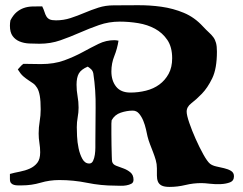

<svg xmlns="http://www.w3.org/2000/svg" viewBox="-20 -718 956 755"><path d="M146 -693Q152 -681 155 -671Q158 -661 162.5 -653.5Q167 -646 175 -642Q183 -638 200 -638Q230 -638 257.5 -647Q285 -656 312 -667.5Q339 -679 367 -688Q395 -697 427 -697Q472 -697 520 -697.5Q568 -698 614.5 -691.5Q661 -685 703 -667.5Q745 -650 778 -614Q791 -600 801.5 -590.5Q812 -581 819 -571.5Q826 -562 829.5 -549Q833 -536 833 -515Q833 -448 814.5 -410Q796 -372 773.5 -349Q751 -326 732.5 -312Q714 -298 714 -279Q714 -265 724.5 -234.5Q735 -204 749.5 -171.5Q764 -139 779.5 -111Q795 -83 806 -74Q815 -67 830.5 -63.5Q846 -60 861.5 -56.5Q877 -53 888.5 -46Q900 -39 900 -25Q900 -7 884.5 -1Q869 5 848 6Q827 7 805.5 4.5Q784 2 772 2Q740 2 709 9.5Q678 17 647 17Q626 17 615.5 11.5Q605 6 601 -4Q597 -14 597 -27.5Q597 -41 597 -56Q597 -73 592.5 -88.5Q588 -104 582 -119.5Q576 -135 570 -150.5Q564 -166 560 -182Q558 -192 554 -209.5Q550 -227 543.5 -243Q537 -259 527 -271Q517 -283 502 -283Q479 -283 455 -275Q431 -267 419 -245Q418 -238 418 -232Q418 -226 418 -219Q418 -213 418 -191.5Q418 -170 418.5 -147Q419 -124 419.5 -104.5Q420 -85 421 -82Q424 -71 437.5 -66Q451 -61 466 -55.5Q481 -50 493 -40Q505 -30 505 -11Q505 0 496.5 4.5Q488 9 476.5 11Q465 13 452.5 12.5Q440 12 433 12Q377 12 323 1Q269 -10 213 -10Q175 -10 139.5 0.5Q104 11 66 11Q58 11 50 11Q42 11 35 9Q28 7 23.5 2Q19 -3 19 -14V-34Q37 -39 58 -43Q79 -47 97 -55Q115 -63 126.5 -77.5Q138 -92 138 -119Q138 -138 135 -156Q132 -174 132 -193Q132 -217 136 -240.5Q140 -264 140 -288Q140 -321 136.5 -341Q133 -361 126 -372.5Q119 -384 110.5 -390Q102 -396 92 -402.5Q82 -409 71.5 -418Q61 -427 50 -445Q55 -450 60 -456Q65 -462 72 -467L141 -466Q193 -466 232.5 -480.5Q272 -495 305 -513Q338 -531 367.5 -545.5Q397 -560 430 -560Q436 -560 446 -558Q441 -526 429.5 -497.5Q418 -469 418 -437Q418 -401 436.5 -377.5Q455 -354 493 -354Q524 -354 554 -361.5Q584 -369 606.5 -385.5Q629 -402 643 -427.5Q657 -453 657 -489Q657 -533 638 -561Q619 -589 589.5 -605Q560 -621 523.5 -627Q487 -633 451 -633Q408 -633 369.5 -619.5Q331 -606 293.5 -589.5Q256 -573 217.5 -559.5Q179 -546 135 -546Q115 -546 94.5 -547Q74 -548 57 -555Q40 -562 29.5 -576.5Q19 -591 19 -617Q19 -622 19.5 -627.5Q20 -633 21 -638Q32 -659 45 -670Q58 -681 73.5 -686.5Q89 -692 107 -692.5Q125 -693 146 -693ZM281 -385Q281 -362 285 -340Q289 -318 289 -295Q289 -276 285.5 -257Q282 -238 282 -218Q282 -206 283 -182.5Q284 -159 289 -135Q294 -111 304 -93Q314 -75 331 -75Q341 -75 346 -85.5Q351 -96 353 -110Q355 -124 355 -137.5Q355 -151 355 -158Q355 -225 356 -294Q357 -363 347 -429Q345 -439 339 -445Q333 -451 325 -456Q299 -445 290 -429Q281 -413 281 -385Z"/></svg>

Font: CAT Altenglisch
Style: Regular
Weight: 400
Designer: Peter Wiegel
Foundry: Peter Wiegel, CAT Fonts
Version: Version 1.000